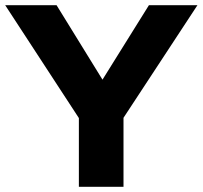

<svg xmlns="http://www.w3.org/2000/svg" viewBox="-21 -720 781 740"><path d="M283 0V-265L-1 -700H197L374 -413L553 -700H740L455 -266V0Z"/></svg>

Font: Red Hat Text VF
Style: Regular
Weight: 400
Designer: Pentagram, MCKL
Foundry: Pentagram, MCKL
Version: Version 1.023